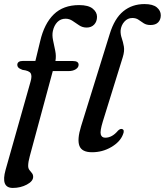

<svg xmlns="http://www.w3.org/2000/svg" viewBox="-27 -738 810 944"><path d="M58 -418.5Q58 -438.5 86.5 -438.5H147L170.5 -535.5Q190.5 -621.5 237.2 -667.2Q284 -713 362 -713Q407 -713 428.5 -695.8Q450 -678.5 450 -655.5Q450 -632 436 -617.2Q422 -602.5 399 -602.5Q378.5 -602.5 362.2 -613.5Q346 -624.5 330 -635.2Q314 -646 295.5 -646Q271 -646 255 -629.5Q239 -613 233 -586Q228.5 -565.5 233.8 -540.2Q239 -515 244.5 -488.8Q250 -462.5 245.5 -438H331.5Q359.5 -438 359.5 -419.5Q359.5 -406.5 345.5 -397.5Q331.5 -388.5 309.5 -388.5H232.5L119.5 29.5Q111.5 58.5 111.5 77.5Q111.5 90 117.8 98Q124 106 130 113.2Q136 120.5 136 131.5Q136 153 105 169.5Q74 186 36 186Q-24.5 186 0.5 97L123 -336Q131.5 -364.5 124 -377.5Q116.5 -390.5 83.5 -394.5Q68 -400.5 63 -406.2Q58 -412 58 -418.5ZM683.5 -718Q724.5 -718 744 -701.8Q763.5 -685.5 763.5 -663Q763.5 -641.5 750.8 -628.2Q738 -615 713 -615Q693 -615 679.8 -623.5Q666.5 -632 654.2 -640.8Q642 -649.5 623.5 -649.5Q600.5 -649.5 584.5 -631.5Q568.5 -613.5 566 -588.5Q565 -569.5 571.5 -550.8Q578 -532 582 -509.5Q586 -487 576.5 -456.5L478.5 -140.5Q464 -93 468.5 -77Q473 -61 490.5 -61Q524.5 -61 553 -95.5Q564.5 -106.5 573.5 -103.5Q587.5 -99 577 -75.5Q563 -40 520 -14.8Q477 10.5 425.5 10.5Q375.5 10.5 363.5 -20.8Q351.5 -52 371.5 -117L512.5 -571Q536 -647.5 579.5 -682.8Q623 -718 683.5 -718Z"/></svg>

Font: Fraunces 9pt S000
Style: Italic
Weight: 400
Italic angle: -16°
Version: Version 1.000; ttfautohint (v1.8.3)